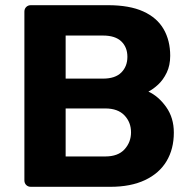

<svg xmlns="http://www.w3.org/2000/svg" viewBox="-20 -720 735 740"><path d="M99 0Q88 0 81 -7Q74 -14 74 -25V-675Q74 -686 81 -693Q88 -700 99 -700H396Q479 -700 532 -676Q585 -652 610.5 -608Q636 -564 636 -505Q636 -468 622.5 -440Q609 -412 589.5 -394Q570 -376 552 -367Q591 -349 620.5 -307.5Q650 -266 650 -209Q650 -146 622 -99Q594 -52 539 -26Q484 0 405 0ZM233 -117H386Q435 -117 460 -144.5Q485 -172 485 -210Q485 -249 459.5 -275.5Q434 -302 386 -302H233ZM233 -417H377Q424 -417 447.5 -440.5Q471 -464 471 -501Q471 -538 447.5 -560.5Q424 -583 377 -583H233Z"/></svg>

Font: Rubik SemiBold
Style: Regular
Weight: 600
Designer: Hubert and Fischer
Foundry: Hubert and Fischer
Version: Version 2.300;gftools[0.9.30]